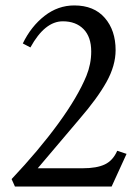

<svg xmlns="http://www.w3.org/2000/svg" viewBox="-20 -683 509 703"><path d="M34.7 0 22.5 -27.3Q122.1 -132.8 193.4 -230.5Q264.6 -328.1 296.4 -405.3Q314 -448.7 314 -494.1Q314 -547.9 285.9 -576.4Q257.8 -605 210 -605Q144 -605 91.3 -509.3L63.5 -523.9Q93.8 -586.4 143.1 -624.8Q192.4 -663.1 252 -663.1Q324.2 -663.1 363.8 -617.4Q403.3 -571.8 403.3 -499.5Q403.3 -442.9 369.9 -382.8Q336.4 -322.8 270.5 -246.6L118.2 -66.9H282.7Q334.5 -66.9 364 -81.1Q393.6 -95.2 409.2 -130.9L443.4 -119.6L388.7 0Z"/></svg>

Font: Elstob
Style: Regular
Weight: 400
Designer: Peter S. Baker
Version: Version 1.015